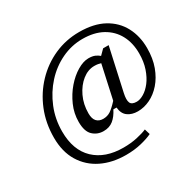

<svg xmlns="http://www.w3.org/2000/svg" viewBox="-172 -855 1232 1205"><g transform="rotate(-30 444.0 -252.0)"><path d="M337 -188Q337 -149 354 -130.5Q371 -112 401 -112Q431 -112 454 -127Q477 -142 511 -179Q512 -181 512 -183.5Q512 -186 513 -188L564 -421Q555 -424 543.5 -426Q532 -428 517 -428Q471 -428 430 -395.5Q389 -363 363 -308.5Q337 -254 337 -188ZM613 -44Q570 -44 541 -65Q512 -86 508 -132H485Q464 -90 435.5 -67Q407 -44 365 -44Q320 -44 288.5 -73.5Q257 -103 257 -172Q257 -234 282 -290.5Q307 -347 345.5 -391.5Q384 -436 428 -462Q472 -488 509 -488Q538 -488 556 -480Q574 -472 586 -461L621 -496H661L593 -188Q583 -142 592 -121Q601 -100 637 -100Q661 -100 689.5 -117Q718 -134 743 -166.5Q768 -199 784.5 -247Q801 -295 801 -356Q801 -432 770 -489.5Q739 -547 680 -579.5Q621 -612 537 -612Q458 -612 385.5 -577.5Q313 -543 257.5 -482Q202 -421 169.5 -341.5Q137 -262 137 -172Q137 -37 213 35.5Q289 108 421 108Q475 108 520.5 98Q566 88 593 76L605 116Q575 131 524 143.5Q473 156 413 156Q313 156 236.5 118.5Q160 81 116.5 9.5Q73 -62 73 -164Q73 -269 109.5 -359Q146 -449 211 -517Q276 -585 360.5 -622.5Q445 -660 541 -660Q647 -660 718 -621Q789 -582 825 -514Q861 -446 861 -360Q861 -285 839.5 -226.5Q818 -168 782 -127Q746 -86 702 -65Q658 -44 613 -44Z"/></g></svg>

Font: Source Serif 4 Caption
Style: Italic
Weight: 400
Italic angle: -12°
Designer: Frank Grießhammer
Foundry: Adobe Systems Incorporated
Version: Version 4.004;hotconv 1.0.117;makeotfexe 2.5.65602